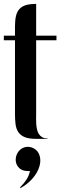

<svg xmlns="http://www.w3.org/2000/svg" viewBox="-20 -724 314 1001"><path d="M168.5 -131.8Q168.5 -120.1 168.2 -106Q168 -91.8 168.9 -77.4Q169.9 -63 172.9 -49.6Q175.8 -36.1 182.4 -25.6Q189 -15.1 199.7 -8.8Q210.4 -2.4 226.6 -2.4Q228.5 -2.4 228.5 -1Q228.5 0 226.6 0H168.5Q130.4 0 108.4 -9.3Q86.4 -18.6 75.2 -35.6Q64 -52.7 61 -77.1Q58.1 -101.6 58.1 -131.8V-514.2H0V-538.1H58.1V-586.9Q58.1 -619.6 63.7 -642.1Q69.3 -664.6 82.5 -678.2Q95.7 -691.9 116.7 -697.8Q137.7 -703.6 168.5 -703.6V-538.1H274.4V-514.2H168.5ZM88.9 248Q105 232.4 118.2 211.9Q131.3 191.4 136.2 168Q126 168 116.5 167.2Q106.9 166.5 98.1 163.3Q89.4 160.2 82 153.8Q74.7 147.5 68.8 137.2Q63 127 62 114.3Q61 101.6 64.5 89.6Q67.9 77.6 75.4 67.1Q83 56.6 94.2 49.8Q105.5 43 118.7 41.7Q131.8 40.5 144.3 44.4Q156.7 48.3 167 56.9Q177.2 65.4 183.1 78.1Q193.8 103.5 188.5 130.9Q183.1 158.2 167.5 182.6Q151.9 207 129.4 226.8Q106.9 246.6 84.5 257.3Q84.5 253.4 85 252.7Q85.4 252 88.9 248Z"/></svg>

Font: Unique
Style: Regular
Weight: 400
Designer: Anna Pocius (aka Artmaker)
Foundry: Anna Pocius
Version: Version 1.000 2013 initial release